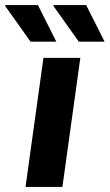

<svg xmlns="http://www.w3.org/2000/svg" viewBox="-71 -740 434 760"><path d="M247 -511 176 0H30L101 -511ZM152 -575H50L-51 -717L-49 -720H79ZM343 -575H241L140 -717L142 -720H270Z"/></svg>

Font: Chivo
Style: Bold Italic
Weight: 700
Italic angle: -8.05°
Designer: Hector Gatti
Foundry: Omnibus-Type
Version: Version 1.007